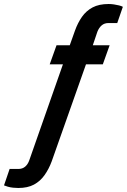

<svg xmlns="http://www.w3.org/2000/svg" viewBox="-57 -752 633 958"><path d="M34 186Q22 186 8 184.5Q-6 183 -18 179.5Q-30 176 -37 173L-9 91H35Q55 91 68.5 79.5Q82 68 89 48L257 -431H191L225 -526H291L317 -599Q331 -638 352 -668Q373 -698 405 -715Q437 -732 485 -732Q498 -732 511.5 -730Q525 -728 537 -725Q549 -722 556 -718L528 -637H484Q464 -637 450.5 -625.5Q437 -614 429 -594L406 -526H490L456 -431H372L201 53Q187 91 165.5 121.5Q144 152 112.5 169Q81 186 34 186Z"/></svg>

Font: Archivo SemiCondensed SemiBold
Style: Italic
Weight: 600
Width: 4
Italic angle: -10°
Designer: Hector Gatti
Foundry: Omnibus-Type
Version: Version 2.001